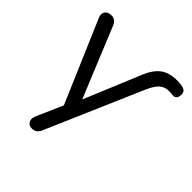

<svg xmlns="http://www.w3.org/2000/svg" viewBox="-183 -633 957 957"><g transform="rotate(45 296.0 -154.0)"><path d="M184 187Q161 187 152.5 169.5Q144 152 155 129L215 -8L31 -437Q20 -460 30 -476.5Q40 -493 67 -493Q95 -493 108 -461L259 -93L384 -394Q405 -445 438 -470Q471 -495 526 -495Q562 -495 577 -487Q592 -479 592 -461Q592 -427 566 -427Q563 -427 553 -428Q543 -429 536 -429Q506 -429 486 -411.5Q466 -394 447 -351L228 155Q215 187 184 187Z"/></g></svg>

Font: Nunito
Style: Regular
Weight: 400
Designer: Vernon Adams
Foundry: Vernon Adams
Version: Version 3.602